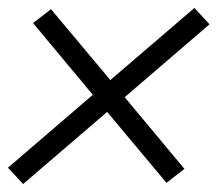

<svg xmlns="http://www.w3.org/2000/svg" viewBox="-23 -581 546 482"><path d="M35 -119 -3 -160 210 -343 60 -523 105 -558 254 -380 465 -561 503 -520 290 -337 440 -157 395 -122 246 -300Z"/></svg>

Font: Iosevka Term Curly Light
Style: Italic
Weight: 300
Italic angle: -9°
Designer: Belleve Invis
Foundry: Belleve Invis
Version: Version 32.3.0